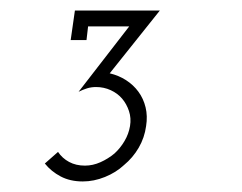

<svg xmlns="http://www.w3.org/2000/svg" viewBox="-20 -720 459 364"><path d="M129 -546 225 -670H147L144 -644H114L122 -700H283L188 -581Q205 -577 219 -568Q233 -559 242.5 -546Q252 -533 256 -516.5Q260 -500 257 -481Q254 -459 243 -440Q232 -421 215 -407Q200 -393 179 -384.5Q158 -376 137 -376Q113 -376 95 -385.5Q77 -395 65 -410L90 -432Q98 -420 111 -413Q124 -406 141 -406Q156 -406 170.5 -412.5Q185 -419 197 -429Q208 -439 216 -452.5Q224 -466 226.5 -481Q229 -496 224.5 -509.5Q220 -523 211.5 -533Q203 -543 190 -549Q177 -555 162 -555Q153 -555 145 -552.5Q137 -550 129 -546Z"/></svg>

Font: Josefin Slab SemiBold
Style: Italic
Weight: 600
Italic angle: -12°
Designer: Santiago Orozco
Foundry: Typemade
Version: Version 2.000